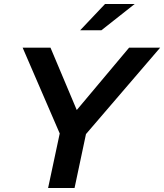

<svg xmlns="http://www.w3.org/2000/svg" viewBox="-20 -938 819 958"><path d="M93 0ZM220 0 278 -272 93 -700H232L363 -389L624 -700H779L409 -269L352 0ZM504 -918H652L486 -787H380Z"/></svg>

Font: Rosa Sans SemiBold
Style: Italic
Weight: 600
Italic angle: -12°
Designer: Pentagram / MCKL
Foundry: Pentagram / MCKL
Version: Version 1.005;September 16, 2019;FontCreator 11.5.0.2425 64-